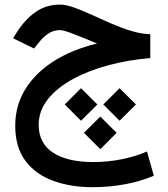

<svg xmlns="http://www.w3.org/2000/svg" viewBox="-20 -466 720 824"><path d="M625 -319.3V-216.8Q531.2 -209 445.3 -186Q359.4 -163.1 292 -126.2Q224.6 -89.4 185.3 -40Q146 9.3 146 69.8Q146 148.9 207.8 189.2Q269.5 229.5 379.9 229.5Q440.9 229.5 500.7 217.8Q560.5 206.1 610.8 184.1L640.1 288.1Q582.5 313 514.4 325.2Q446.3 337.4 377.9 337.4Q283.7 337.4 208.5 310.1Q133.3 282.7 89.4 224.6Q45.4 166.5 45.4 73.7Q45.4 -12.7 88.4 -82.8Q131.3 -152.8 210.2 -203.1Q289.1 -253.4 396.5 -279.3Q342.8 -301.8 297.9 -319.3Q252.9 -336.9 237.3 -336.9Q209 -336.9 186.3 -321.3Q163.6 -305.7 145 -281.2L126 -257.8L36.1 -301.8L49.8 -323.7Q85 -380.4 131.1 -413.3Q177.2 -446.3 237.8 -446.3Q263.2 -446.3 297.9 -433.8Q332.5 -421.4 372.8 -402.8Q413.1 -384.3 456.3 -365.5Q499.5 -346.7 542.5 -333.5Q585.4 -320.3 625 -319.3ZM493.2 -87.4 563.5 -17.6 493.2 52.2 423.3 -17.6ZM327.6 -87.4 397.9 -17.6 327.6 52.2 257.8 -17.6ZM410.6 34.2 480.5 104 410.6 174.3 340.3 104Z"/></svg>

Font: Vazirmatn UI Medium
Style: Regular
Weight: 500
Designer: Saber Rastikerdar
Foundry: Saber Rastikerdar
Version: Version 33.003